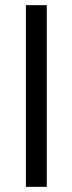

<svg xmlns="http://www.w3.org/2000/svg" viewBox="-20 -725 281 745"><path d="M80.5 0V-705H161.5V0Z"/></svg>

Font: Nunito Sans 12pt ExtraLight
Style: Regular
Weight: 200
Designer: Vernon Adams
Foundry: Vernon Adams
Version: Version 3.101;gftools[0.9.27]